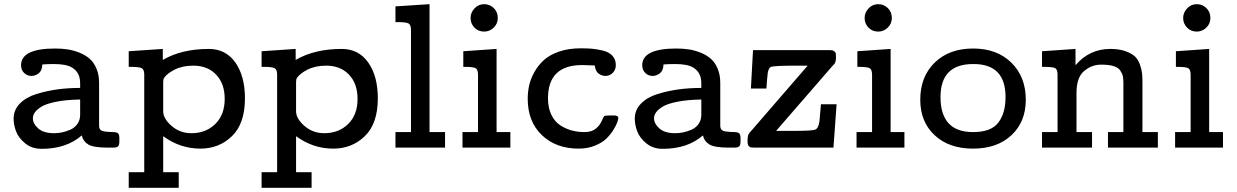

<svg xmlns="http://www.w3.org/2000/svg" viewBox="-20 -715 5990 930"><path d="M45.9 -140.1Q45.9 -182.1 75.9 -213.1Q106 -244.1 156 -259.5Q206.1 -274.9 258.1 -282Q310.1 -289.1 368.2 -289.1V-312Q368.2 -365.2 328.1 -388.2Q300.3 -404.8 242.2 -404.8Q240.7 -404.8 238.8 -404.8Q212.9 -404.8 185.1 -402.8Q184.1 -373 167.5 -360.1Q150.9 -347.2 132.8 -347.2Q111.8 -347.2 96.9 -361.6Q82 -376 82 -398.9Q82 -480 247.1 -480Q280.3 -480 308.6 -475.6Q336.9 -471.2 365.5 -459.7Q394 -448.2 414.6 -430.2Q435.1 -412.1 447.5 -382.1Q460 -352.1 460 -313V-104Q460.9 -86.9 473.4 -81.5Q485.8 -76.2 528.8 -75.2Q543.9 -75.2 551 -69.6Q558.1 -64 558.1 -46.9V-29.8Q558.1 -11.7 551.5 -5.9Q544.9 0 528.8 0H501Q433.1 0 408 -14.9Q382.8 -29.8 376 -59.1Q301.8 5.9 181.2 5.9Q134.3 5.9 102.1 -20.5Q69.8 -46.9 57.9 -78.6Q45.9 -110.4 45.9 -140.1ZM139.2 -142.1Q139.2 -116.2 165 -93Q190.9 -69.8 241.2 -69.8Q260.3 -69.8 279.1 -73.5Q297.9 -77.1 319.3 -86.2Q340.8 -95.2 354.5 -114Q368.2 -132.8 368.2 -159.2V-232.9Q301.3 -231.9 253.2 -222.4Q205.1 -212.9 182.1 -199Q159.2 -185.1 149.2 -171.1Q139.2 -157.2 139.2 -142.1Z M603.5 119.1H678.7V-356.9Q677.7 -378.9 666 -385Q654.3 -391.1 614.7 -391.1H603.5V-466.8L768.6 -478V-424.8Q860.4 -478 991.7 -478Q1073.7 -478 1120.1 -412.1Q1166.5 -346.2 1166.5 -238.8Q1166.5 -116.7 1104 -55.9Q1041.5 4.9 950.7 4.9Q852.5 4.9 770.5 -55.2V119.1H845.7V194.8H603.5ZM770.5 -175.8Q770.5 -140.6 811 -105.2Q851.6 -69.8 906.7 -69.8Q977.5 -69.8 1022.9 -114.5Q1068.4 -159.2 1068.4 -235.8Q1068.4 -310.1 1026.9 -353.5Q985.4 -397 916.5 -397Q863.3 -397 825.4 -377.4Q787.6 -357.9 774.4 -336.9Q770.5 -331.1 770.5 -315.9Z M1247.1 119.1H1322.3V-356.9Q1321.3 -378.9 1309.6 -385Q1297.9 -391.1 1258.3 -391.1H1247.1V-466.8L1412.1 -478V-424.8Q1503.9 -478 1635.3 -478Q1717.3 -478 1763.7 -412.1Q1810.1 -346.2 1810.1 -238.8Q1810.1 -116.7 1747.6 -55.9Q1685.1 4.9 1594.2 4.9Q1496.1 4.9 1414.1 -55.2V119.1H1489.3V194.8H1247.1ZM1414.1 -175.8Q1414.1 -140.6 1454.6 -105.2Q1495.1 -69.8 1550.3 -69.8Q1621.1 -69.8 1666.5 -114.5Q1711.9 -159.2 1711.9 -235.8Q1711.9 -310.1 1670.4 -353.5Q1628.9 -397 1560.1 -397Q1506.8 -397 1469 -377.4Q1431.2 -357.9 1418 -336.9Q1414.1 -331.1 1414.1 -315.9Z M1895.5 0V-75.2H1970.7V-573.2Q1969.7 -595.2 1958.3 -601.6Q1946.8 -607.9 1906.7 -607.9H1895.5V-684.1L2060.5 -694.8V-75.2H2135.7V0Z M2220.2 0V-75.2H2295.4V-352.1Q2295.4 -377 2284.9 -384Q2274.4 -391.1 2232.4 -391.1H2224.1V-466.8L2385.3 -478V-75.2H2452.1V0ZM2259.3 -627.9Q2259.3 -653.8 2278.3 -674.3Q2297.4 -694.8 2325.2 -694.8Q2352.1 -694.8 2371.6 -676Q2391.1 -657.2 2391.1 -627.9Q2391.1 -600.1 2371.3 -581.1Q2351.6 -562 2325.2 -562Q2296.4 -562 2277.8 -581.5Q2259.3 -601.1 2259.3 -627.9Z M2536.1 -236.8Q2536.1 -269 2543 -300.5Q2549.8 -332 2567.9 -365Q2585.9 -397.9 2614 -423.6Q2642.1 -449.2 2688 -465.1Q2733.9 -481 2793 -481Q2825.2 -481 2847.7 -479Q2870.1 -477.1 2900.1 -470Q2930.2 -462.9 2946.5 -444.8Q2962.9 -426.8 2962.9 -399.9Q2962.9 -377 2948 -362.1Q2933.1 -347.2 2912.1 -347.2Q2896 -347.2 2880.1 -358.2Q2864.3 -369.1 2860.8 -397.9H2859.9Q2819.8 -399.9 2799.8 -399.9Q2634.3 -399.9 2634.3 -238.8Q2634.3 -191.9 2651.1 -158Q2668 -124 2695.6 -106.9Q2723.1 -89.8 2751.7 -82.5Q2780.3 -75.2 2811 -75.2Q2846.2 -75.2 2866.2 -92Q2886.2 -108.9 2895 -129.9Q2903.8 -150.9 2907.2 -152.8Q2912.1 -155.8 2939.9 -155.8H2953.1Q2975.1 -155.8 2975.1 -143.1Q2975.1 -138.2 2970 -123Q2964.8 -107.9 2950.9 -85.4Q2937 -63 2917 -43.5Q2897 -23.9 2861.6 -9.5Q2826.2 4.9 2783.2 4.9Q2673.3 4.9 2604.7 -60.5Q2536.1 -126 2536.1 -236.8Z M3054.7 -140.1Q3054.7 -182.1 3084.7 -213.1Q3114.7 -244.1 3164.8 -259.5Q3214.8 -274.9 3266.8 -282Q3318.8 -289.1 3377 -289.1V-312Q3377 -365.2 3336.9 -388.2Q3309.1 -404.8 3251 -404.8Q3249.5 -404.8 3247.6 -404.8Q3221.7 -404.8 3193.8 -402.8Q3192.9 -373 3176.3 -360.1Q3159.7 -347.2 3141.6 -347.2Q3120.6 -347.2 3105.7 -361.6Q3090.8 -376 3090.8 -398.9Q3090.8 -480 3255.9 -480Q3289.1 -480 3317.4 -475.6Q3345.7 -471.2 3374.3 -459.7Q3402.8 -448.2 3423.3 -430.2Q3443.8 -412.1 3456.3 -382.1Q3468.8 -352.1 3468.8 -313V-104Q3469.7 -86.9 3482.2 -81.5Q3494.6 -76.2 3537.6 -75.2Q3552.7 -75.2 3559.8 -69.6Q3566.9 -64 3566.9 -46.9V-29.8Q3566.9 -11.7 3560.3 -5.9Q3553.7 0 3537.6 0H3509.8Q3441.9 0 3416.7 -14.9Q3391.6 -29.8 3384.8 -59.1Q3310.5 5.9 3189.9 5.9Q3143.1 5.9 3110.8 -20.5Q3078.6 -46.9 3066.7 -78.6Q3054.7 -110.4 3054.7 -140.1ZM3147.9 -142.1Q3147.9 -116.2 3173.8 -93Q3199.7 -69.8 3250 -69.8Q3269 -69.8 3287.8 -73.5Q3306.6 -77.1 3328.1 -86.2Q3349.6 -95.2 3363.3 -114Q3377 -132.8 3377 -159.2V-232.9Q3310.1 -231.9 3262 -222.4Q3213.9 -212.9 3190.9 -199Q3168 -185.1 3158 -171.1Q3147.9 -157.2 3147.9 -142.1Z M3601.1 -27.8Q3601.1 -27.8 3601.1 -43Q3601.1 -47.9 3602.3 -52.5Q3603.5 -57.1 3604 -60.1Q3604.5 -63 3607.4 -66.9Q3610.4 -70.8 3611.3 -72.5Q3612.3 -74.2 3616.7 -79.1Q3621.1 -84 3622.1 -85L3892.1 -397H3829.1Q3726.1 -397 3712.4 -390.1Q3702.6 -384.3 3698.2 -358.9Q3698.2 -356.9 3698.2 -356Q3694.3 -321.8 3692.4 -286.1H3617.2L3627.4 -472.2H3998.5Q4013.7 -472.2 4020.5 -467Q4027.3 -461.9 4028.3 -456.5Q4029.3 -451.2 4029.3 -438Q4029.3 -424.8 4026.9 -417Q4024.4 -409.2 4022 -406Q4019.5 -402.8 4008.3 -391.1L3739.3 -81.1H3826.2Q3912.1 -81.1 3928.2 -86.9Q3944.3 -92.8 3949.2 -127Q3951.2 -142.1 3956.5 -210H4032.2L4017.1 0H3634.3Q3622.1 0 3616.7 -1Q3611.3 -2 3606.2 -8.3Q3601.1 -14.6 3601.1 -27.8Z M4128.9 0V-75.2H4204.1V-352.1Q4204.1 -377 4193.6 -384Q4183.1 -391.1 4141.1 -391.1H4132.8V-466.8L4293.9 -478V-75.2H4360.8V0ZM4168 -627.9Q4168 -653.8 4187 -674.3Q4206.1 -694.8 4233.9 -694.8Q4260.7 -694.8 4280.3 -676Q4299.8 -657.2 4299.8 -627.9Q4299.8 -600.1 4280 -581.1Q4260.3 -562 4233.9 -562Q4205.1 -562 4186.5 -581.5Q4168 -601.1 4168 -627.9Z M4437.5 -231.9Q4437.5 -343.8 4507.6 -411.9Q4577.6 -480 4693.8 -480Q4809.1 -480 4878.9 -411.4Q4948.7 -342.8 4948.7 -231.9Q4948.7 -125 4879.2 -60.1Q4809.6 4.9 4692.9 4.9Q4576.7 4.9 4507.1 -60.1Q4437.5 -125 4437.5 -231.9ZM4535.6 -245.1Q4535.6 -75.2 4692.9 -75.2Q4780.8 -75.2 4815.7 -121.1Q4850.6 -167 4850.6 -245.1Q4850.6 -404.8 4695.8 -404.8Q4695.3 -404.8 4694.8 -404.8Q4694.3 -404.8 4693.8 -404.8Q4535.6 -404.8 4535.6 -245.1Z M5027.3 0V-75.2H5102.5V-352.1Q5102.5 -377.9 5091.6 -384.5Q5080.6 -391.1 5036.6 -391.1H5027.3V-466.8L5189.5 -478V-398.9Q5256.3 -478 5358.4 -478Q5401.4 -478 5431.9 -467Q5462.4 -456.1 5478 -440.9Q5493.7 -425.8 5502 -400.9Q5510.3 -376 5512 -358.4Q5513.7 -340.8 5513.7 -314.9V-75.2H5588.4V0H5346.7V-75.2H5421.4V-313Q5421.4 -333 5418.9 -345.5Q5416.5 -357.9 5406.5 -373Q5396.5 -388.2 5373.5 -395Q5350.6 -401.9 5313.5 -401.9Q5267.6 -401.9 5231 -370.8Q5194.3 -339.8 5194.3 -265.1V-75.2H5269.5V0Z M5671.9 0V-75.2H5747.1V-352.1Q5747.1 -377 5736.6 -384Q5726.1 -391.1 5684.1 -391.1H5675.8V-466.8L5836.9 -478V-75.2H5903.8V0ZM5710.9 -627.9Q5710.9 -653.8 5730 -674.3Q5749 -694.8 5776.9 -694.8Q5803.7 -694.8 5823.2 -676Q5842.8 -657.2 5842.8 -627.9Q5842.8 -600.1 5823 -581.1Q5803.2 -562 5776.9 -562Q5748 -562 5729.5 -581.5Q5710.9 -601.1 5710.9 -627.9Z"/></svg>

Font: CMU Concrete
Style: Bold
Weight: 700
Version: Version 0.7.0